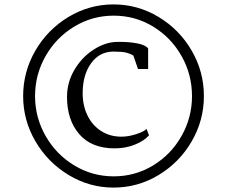

<svg xmlns="http://www.w3.org/2000/svg" viewBox="-20 -958 1031 871"><path d="M905 -522Q905 -412 849.5 -316.5Q794 -221 699.5 -164Q605 -107 495 -107Q386 -107 291.5 -164Q197 -221 141 -316.5Q85 -412 85 -522Q85 -633 140.5 -728.5Q196 -824 290.5 -881Q385 -938 495 -938Q605 -938 699.5 -881Q794 -824 849.5 -728.5Q905 -633 905 -522ZM139 -522Q139 -425 187 -341Q235 -257 317 -207.5Q399 -158 496 -158Q593 -158 674.5 -207.5Q756 -257 803.5 -341Q851 -425 851 -522Q851 -620 803.5 -704Q756 -788 674.5 -837.5Q593 -887 496 -887Q399 -887 317 -837.5Q235 -788 187 -704Q139 -620 139 -522ZM526 -768Q567 -768 603.5 -761Q640 -754 652 -738V-645H606L585 -706Q570 -715 552 -719.5Q534 -724 493 -724Q430 -723 392.5 -670Q355 -617 355 -535Q355 -479 377 -434Q399 -389 439 -363.5Q479 -338 531 -338Q563 -338 598 -349.5Q633 -361 645 -373L656 -344Q634 -319 592 -302Q550 -285 500 -285Q395 -285 339.5 -349.5Q284 -414 284 -518Q284 -583 316 -638.5Q348 -694 397.5 -728Q447 -762 496 -767Q504 -768 526 -768Z"/></svg>

Font: Martel Light
Style: Regular
Weight: 300
Designer: Dan Reynolds
Foundry: Dan Reynolds
Version: Version 1.001; ttfautohint (v1.1) -l 5 -r 5 -G 72 -x 0 -D la